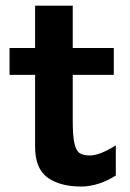

<svg xmlns="http://www.w3.org/2000/svg" viewBox="-20 -665 472 697"><path d="M274.9 12.2Q197.8 12.2 152.6 -20.5Q107.4 -53.2 107.4 -131.8V-393.1H14.6V-490.7H107.4V-644.5H244.1V-490.7H393.1V-393.1H244.1V-225.6Q244.1 -170.9 250.2 -144.3Q256.3 -117.7 269.3 -109.1Q282.2 -100.6 306.2 -100.6Q341.3 -100.6 400.4 -137.2V-27.8Q367.2 -6.8 335.2 2.7Q303.2 12.2 274.9 12.2Z"/></svg>

Font: Lesson One
Style: Bold
Weight: 700
Designer: But Ko, Victor Gaultney, Annie Olsen, Julie Remington, Don Collingsworth, Eric Hays, Becca Hirsbrunner
Version: Version 1.100